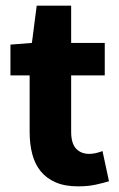

<svg xmlns="http://www.w3.org/2000/svg" viewBox="-20 -648 423 680"><path d="M256 12Q210 12 177.5 -2Q145 -16 124.5 -41Q104 -66 94.5 -101.5Q85 -137 85 -180V-381H17V-490L93 -496L110 -628H232V-496H351V-381H232V-182Q232 -140 249.5 -121.5Q267 -103 296 -103Q308 -103 320.5 -106Q333 -109 343 -113L366 -6Q346 0 319 6Q292 12 256 12Z"/></svg>

Font: TypoPRO Source Sans Pro
Style: Bold
Weight: 700
Designer: Paul D. Hunt
Foundry: Adobe Systems Incorporated
Version: Version 2.020;PS 2.000;hotconv 1.0.86;makeotf.lib2.5.63406